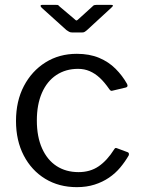

<svg xmlns="http://www.w3.org/2000/svg" viewBox="-20 -762 582 792"><path d="M297 -540Q349 -540 388.5 -523.5Q428 -507 456.5 -478.5Q485 -450 504 -416Q510 -404 499 -401L444 -388Q437 -385 431 -394Q411 -423 391.5 -441Q372 -459 350 -468.5Q328 -478 302 -478Q251 -478 212.5 -452.5Q174 -427 153 -379Q132 -331 132 -265Q132 -198 153.5 -150Q175 -102 213.5 -77Q252 -52 304 -52Q352 -52 387 -76Q422 -100 451 -146Q454 -151 456.5 -151.5Q459 -152 464 -150L507 -134Q514 -131 511 -121Q496 -95 476 -71Q456 -47 429.5 -29Q403 -11 370 -0.5Q337 10 297 10Q223 10 166.5 -24.5Q110 -59 78 -120.5Q46 -182 46 -263Q46 -345 78.5 -407Q111 -469 167.5 -504.5Q224 -540 297 -540ZM361 -735Q365 -740 369.5 -741Q374 -742 379 -742H438Q453 -742 439 -730L338 -637Q334 -634 330 -631Q326 -628 318 -628H279Q270 -628 265 -631Q260 -634 254 -638L152 -730Q147 -735 147.5 -738.5Q148 -742 154 -742H208Q215 -742 218 -741.5Q221 -741 226 -735L284 -686Q293 -677 296 -677.5Q299 -678 307 -686Z"/></svg>

Font: Libre Franklin
Style: Regular
Weight: 400
Designer: Pablo Impallari, Rodrigo Fuenzalida, Nhung Nguyen
Foundry: Impallari Type
Version: Version 3.000